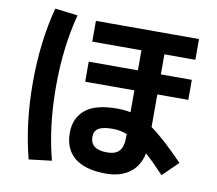

<svg xmlns="http://www.w3.org/2000/svg" viewBox="-88 -878 1175 1038"><g transform="rotate(10 500.0 -358.5)"><path d="M927 -633H757V-523H927V-413H757V-234Q830 -182 939 -69L855 13Q802 -44 752 -89Q738 -18 687 19.5Q636 57 557 57Q444 57 385.5 10Q327 -37 327 -127Q327 -207 382 -253.5Q437 -300 557 -300Q597 -300 631 -293V-413H361V-523H631V-633H361V-747H927ZM258 -759Q210 -576 210 -360Q210 -144 258 39L133 54Q83 -137 83 -360Q83 -583 133 -774ZM631 -173Q596 -188 551 -188Q498 -188 474.5 -173Q451 -158 451 -127Q451 -57 544 -57Q589 -57 610 -80Q631 -103 631 -153Z"/></g></svg>

Font: Mplus 1p Bold
Style: Bold
Weight: 700
Version: Version 1.061